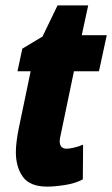

<svg xmlns="http://www.w3.org/2000/svg" viewBox="-20 -684 417 714"><path d="M156 10Q183 10 221.5 4Q260 -2 288 -17L289 -146Q270 -138 253 -134.5Q236 -131 228 -131Q202 -131 202 -159Q202 -168 206 -184L255 -419H348L377 -553H284L308 -664H194L138 -548L63 -503L45 -419H94L50 -208Q39 -154 39 -118Q39 -63 65 -26.5Q91 10 156 10Z"/></svg>

Font: Noto Sans Display Condensed Black
Style: Italic
Weight: 900
Width: 3
Italic angle: -192°
Designer: Monotype Design Team
Foundry: Monotype Imaging Inc.
Version: Version 1.900